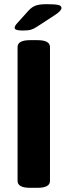

<svg xmlns="http://www.w3.org/2000/svg" viewBox="-20 -895 323 918"><path d="M64 -30V-670Q64 -703 124 -703H159Q219 -703 219 -670V-30Q219 3 159 3H124Q64 3 64 -30ZM50 -762Q50 -771 63 -785L117 -845Q133 -862 151 -868.5Q169 -875 203 -875Q241 -875 257.5 -871.5Q274 -868 274 -857Q274 -844 244 -824L158 -768Q142 -757 128 -753Q114 -749 88 -749Q50 -749 50 -762Z"/></svg>

Font: Asap-Bold
Style: Bold
Weight: 700
Designer: Pablo Cosgaya
Foundry: Omnibus-Type
Version: Version 2.000; ttfautohint (v1.8)